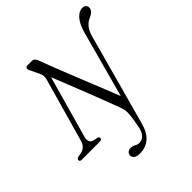

<svg xmlns="http://www.w3.org/2000/svg" viewBox="-264 -872 1278 1278"><g transform="rotate(-45 375.0 -233.0)"><path d="M619 -586Q637 -649 665 -680.8Q693 -712.5 726 -712.5Q741.5 -712.5 750.8 -703.8Q760 -695 760 -681Q759.5 -650 714.5 -630.5Q658.5 -607 638.5 -535.5L460.5 114Q442 181 404 213Q366 245 311 245Q280.5 245 266.8 232.5Q253 220 255.5 203.5Q257 191 266.8 182.8Q276.5 174.5 293 174.5Q314 174.5 327 183.2Q340 192 360.5 192Q384.5 192 403.5 172.2Q422.5 152.5 430 112.5Q434 90.5 439.8 57.5Q445.5 24.5 446.5 -6.5Q446 -21 443.5 -34.2Q441 -47.5 435 -63Q421.5 -100 399.8 -157Q378 -214 352 -280.2Q326 -346.5 299.8 -412.2Q273.5 -478 252 -533L128.5 -94.5Q115 -43.5 160.5 -34L184 -30Q199 -25.5 197.5 -13.5Q196 0 178 0H8Q-11.5 0 -10 -15Q-8.5 -27 9 -31L31.5 -34.5Q54 -38.5 70 -52.8Q86 -67 93.5 -94L220 -542Q229 -575 216 -599L182.5 -670Q176 -681 180 -690.5Q184 -700 196 -700H240.5Q259 -700 271 -673Q285 -633.5 306.5 -579Q328 -524.5 352.8 -462.2Q377.5 -400 403 -336.8Q428.5 -273.5 451.5 -216.5Q474.5 -159.5 491.5 -116Z"/></g></svg>

Font: Fraunces 72pt Soft Light
Style: Italic
Weight: 300
Italic angle: -16°
Version: Version 1.000;[b76b70a41]